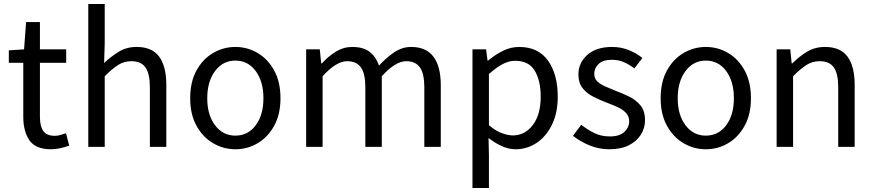

<svg xmlns="http://www.w3.org/2000/svg" viewBox="-20 -732 4356 957"><path d="M235 12Q157 12 126.5 -33Q96 -78 96 -150V-419H24V-481L100 -486L110 -622H179V-486H310V-419H179V-149Q179 -104 195.5 -79.5Q212 -55 254 -55Q267 -55 282 -59.5Q297 -64 309 -68L325 -6Q305 1 281.5 6.5Q258 12 235 12Z M420 0V-712H502V-518L499 -418Q534 -451 572.5 -474.5Q611 -498 661 -498Q738 -498 773.5 -449.5Q809 -401 809 -308V0H727V-297Q727 -365 705 -396Q683 -427 635 -427Q598 -427 568.5 -408Q539 -389 502 -352V0Z M1153 12Q1094 12 1042.5 -18Q991 -48 959.5 -105Q928 -162 928 -242Q928 -324 959.5 -381Q991 -438 1042.5 -468Q1094 -498 1153 -498Q1213 -498 1264 -468Q1315 -438 1346.5 -381Q1378 -324 1378 -242Q1378 -162 1346.5 -105Q1315 -48 1264 -18Q1213 12 1153 12ZM1153 -56Q1216 -56 1254.5 -107.5Q1293 -159 1293 -242Q1293 -326 1254.5 -378Q1216 -430 1153 -430Q1091 -430 1052 -378Q1013 -326 1013 -242Q1013 -159 1052 -107.5Q1091 -56 1153 -56Z M1506 0V-486H1574L1581 -416H1584Q1616 -451 1654 -474.5Q1692 -498 1735 -498Q1791 -498 1822.5 -473.5Q1854 -449 1869 -405Q1907 -446 1946 -472Q1985 -498 2029 -498Q2104 -498 2140.5 -449.5Q2177 -401 2177 -308V0H2095V-297Q2095 -365 2073 -396Q2051 -427 2005 -427Q1951 -427 1883 -352V0H1801V-297Q1801 -365 1779 -396Q1757 -427 1710 -427Q1656 -427 1588 -352V0Z M2335 205V-486H2403L2410 -430H2413Q2446 -458 2485.5 -478Q2525 -498 2568 -498Q2662 -498 2711 -430.5Q2760 -363 2760 -250Q2760 -168 2730.5 -109Q2701 -50 2653.5 -19Q2606 12 2550 12Q2516 12 2482.5 -3Q2449 -18 2415 -44L2417 41V205ZM2536 -57Q2596 -57 2635.5 -108.5Q2675 -160 2675 -250Q2675 -330 2645.5 -379.5Q2616 -429 2547 -429Q2516 -429 2484.5 -412Q2453 -395 2417 -363V-108Q2450 -80 2481 -68.5Q2512 -57 2536 -57Z M3017 12Q2965 12 2918 -7.5Q2871 -27 2836 -55L2877 -110Q2909 -85 2943 -68.5Q2977 -52 3020 -52Q3068 -52 3092 -74.5Q3116 -97 3116 -128Q3116 -153 3099.5 -170Q3083 -187 3057.5 -198.5Q3032 -210 3005 -220Q2971 -233 2938 -249.5Q2905 -266 2884 -292.5Q2863 -319 2863 -360Q2863 -419 2907.5 -458.5Q2952 -498 3031 -498Q3076 -498 3115 -482Q3154 -466 3182 -443L3142 -391Q3117 -410 3090 -422Q3063 -434 3031 -434Q2985 -434 2963.5 -413Q2942 -392 2942 -364Q2942 -341 2957 -326.5Q2972 -312 2996 -301.5Q3020 -291 3047 -280Q3082 -267 3116 -250.5Q3150 -234 3172.5 -206.5Q3195 -179 3195 -133Q3195 -94 3174.5 -61Q3154 -28 3114.5 -8Q3075 12 3017 12Z M3498 12Q3439 12 3387.5 -18Q3336 -48 3304.5 -105Q3273 -162 3273 -242Q3273 -324 3304.5 -381Q3336 -438 3387.5 -468Q3439 -498 3498 -498Q3558 -498 3609 -468Q3660 -438 3691.5 -381Q3723 -324 3723 -242Q3723 -162 3691.5 -105Q3660 -48 3609 -18Q3558 12 3498 12ZM3498 -56Q3561 -56 3599.5 -107.5Q3638 -159 3638 -242Q3638 -326 3599.5 -378Q3561 -430 3498 -430Q3436 -430 3397 -378Q3358 -326 3358 -242Q3358 -159 3397 -107.5Q3436 -56 3498 -56Z M3851 0V-486H3919L3926 -416H3929Q3964 -451 4003 -474.5Q4042 -498 4092 -498Q4169 -498 4204.5 -449.5Q4240 -401 4240 -308V0H4158V-297Q4158 -365 4136 -396Q4114 -427 4066 -427Q4029 -427 3999.5 -408Q3970 -389 3933 -352V0Z"/></svg>

Font: .
Style: 
Weight: 400
Designer: Paul D. Hunt, Dalton Maag
Foundry: Dalton Maag Ltd
Version: Version 1.200